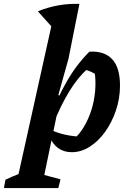

<svg xmlns="http://www.w3.org/2000/svg" viewBox="-102 -769 661 984"><path d="M-23 195 178 -711 305 -749 249 -468 197 -282 209 -276 111 195ZM-82 195 -74 152Q-34 133 -6.5 123Q21 113 47 107L208 150L197 195ZM171 -623 92 -711Q195 -753 305 -749ZM266 11Q225 11 195.5 -10.5Q166 -32 153 -69V-106Q222 -72 318 -68L274 -54Q304 -79 327.5 -118Q351 -157 366 -204Q381 -251 385.5 -301.5Q390 -352 383 -401L398 -382Q380 -394 362.5 -402Q345 -410 324 -414L347 -417Q297 -372 253.5 -301.5Q210 -231 171 -133L148 -155Q191 -265 240 -351Q289 -437 356 -504Q432 -509 472.5 -466Q513 -423 513 -331Q513 -265 492.5 -204Q472 -143 437.5 -94.5Q403 -46 358.5 -17.5Q314 11 266 11Z"/></svg>

Font: Piazzolla Thin ExtraBold
Style: Italic
Weight: 800
Italic angle: -11.3°
Version: Version 2.005